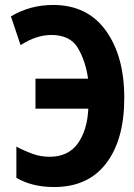

<svg xmlns="http://www.w3.org/2000/svg" viewBox="-20 -744 540 774"><path d="M198 10Q335 10 408 -85.5Q481 -181 481 -349Q481 -518 406.5 -621Q332 -724 194 -724Q101 -724 24 -678L63 -562Q126 -603 187 -603Q263 -603 294 -550.5Q325 -498 335 -427H123V-306H336Q332 -219 293.5 -165.5Q255 -112 180 -112Q144 -112 111 -124Q78 -136 46 -153V-27Q110 10 198 10Z"/></svg>

Font: Noto Sans Mono UI Condensed ExtraBold
Style: Regular
Weight: 800
Width: 3
Designer: Monotype Design team
Foundry: Monotype Imaging Inc.
Version: 1.000